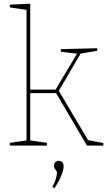

<svg xmlns="http://www.w3.org/2000/svg" viewBox="-20 -785 581 1035"><path d="M33 0V-15L130 -29L123 -21V-739L130 -731L33 -745V-760L143 -765V-295L136 -302H284L276 -296L399 -502L402 -495L308 -506V-520L504 -525V-511L408 -495L418 -502L295 -292L292 -304L458 -24L448 -31L537 -14V0H449L279 -289L289 -283H136L143 -290V-21L136 -29L233 -15V0ZM274 230 262 222Q277 196 282 175.5Q287 155 287 148Q287 139 283 134Q279 129 275 124Q271 119 271 109Q271 96 279 89Q287 82 297 82Q307 82 315 89.5Q323 97 323 113Q323 130 310.5 161Q298 192 274 230Z"/></svg>

Font: Bitter Thin Thin
Style: Regular
Weight: 250
Version: Version 2.002